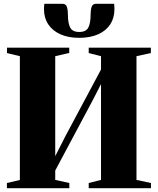

<svg xmlns="http://www.w3.org/2000/svg" viewBox="-20 -995 834 1015"><path d="M16.5 0V-27.5L85 -43.5V-698L17 -714.5V-743H346V-715L272 -698V-169.5L326 -275.5L514 -627.5V-698L449 -714.5V-743H777.5V-714.5L701.5 -698V-44L778 -27.5V0H449V-27.5L514 -44V-550.5L472 -468.5L272 -93.5V-44L346.5 -27.5V0ZM309.5 -975Q328.5 -975 333.8 -958.2Q339 -941.5 339 -918Q339 -872 351.2 -849Q363.5 -826 399 -826Q434.5 -826 446.8 -849Q459 -872 459 -918Q459 -941.5 464.2 -958.2Q469.5 -975 488 -975H583.5Q584 -968 584.5 -961.2Q585 -954.5 585 -947Q585 -900.5 563 -866.5Q541 -832.5 499 -813.8Q457 -795 398.5 -795Q341 -795 299.2 -813.8Q257.5 -832.5 235 -866.5Q212.5 -900.5 212.5 -947Q212.5 -954.5 213 -961.2Q213.5 -968 214.5 -975Z"/></svg>

Font: Merriweather 120pt Black
Style: Regular
Weight: 900
Designer: Eben Sorkin
Foundry: Eben Sorkin
Version: Version 2.100